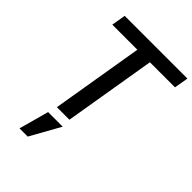

<svg xmlns="http://www.w3.org/2000/svg" viewBox="-271 -816 1191 1191"><g transform="rotate(45 324.5 -220.5)"><path d="M185 60H313L203 257H131ZM413 -605 312 0H202L303 -605H83L99 -698H649L633 -605Z"/></g></svg>

Font: IBM Plex Mono Medium
Style: Italic
Weight: 500
Italic angle: -9°
Monospace: yes
Designer: Mike Abbink, Paul van der Laan, Pieter van Rosmalen
Foundry: Bold Monday
Version: Version 2.3